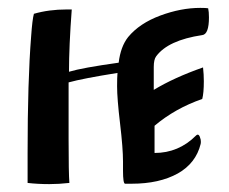

<svg xmlns="http://www.w3.org/2000/svg" viewBox="-20 -464 580 487"><path d="M292 -54Q292 -88 284.5 -151Q277 -214 277 -245Q277 -268 278 -279Q190 -265 154 -255V-110Q154 -24 156 0Q129 3 105 3Q76 3 50 0V-76Q50 -259 59 -372Q62 -415 66 -429Q104 -440 149 -440H162Q155 -347 155 -282Q188 -292 281 -305Q286 -346 305 -370Q334 -405 386.5 -424.5Q439 -444 488 -444Q502 -444 508 -443Q510 -434 510 -420Q510 -377 493 -375Q406 -362 376 -321Q370 -313 370 -294V-236Q421 -267 495 -293Q497 -275 497 -258Q497 -228 493 -213Q424 -189 372 -145V-76Q433 -76 477 -120Q485 -128 489 -110Q490 -103 489 -99Q477 -50 431 -24Q384 2 314 2H297Q292 1 292 -31Z"/></svg>

Font: Ponomar Unicode TT
Style: Regular
Weight: 400
Designer: Vladislav V. Dorosh, Yuri A.W. Shardt, Nikita Simmons, Aleksandr Andreev
Foundry: Ponomar Project
Version: 1.1